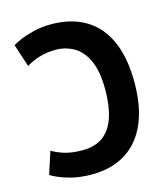

<svg xmlns="http://www.w3.org/2000/svg" viewBox="-109 -794 777 893"><g transform="rotate(-15 280.0 -347.0)"><path d="M223 15Q159 15 109 -0.5Q59 -16 30 -34L65 -142Q85 -129 121 -117Q157 -105 211 -105Q272 -105 310.5 -134Q349 -163 367 -218Q385 -273 385 -351Q385 -442 359.5 -494Q334 -546 294.5 -567.5Q255 -589 212 -589Q166 -589 129.5 -577.5Q93 -566 67 -549L31 -659Q42 -666 68 -677.5Q94 -689 133 -699Q172 -709 220 -709Q315 -709 383.5 -669Q452 -629 488.5 -548.5Q525 -468 525 -347Q525 -232 490 -151Q455 -70 387.5 -27.5Q320 15 223 15Z"/></g></svg>

Font: Ubuntu Sans Mono
Style: Bold
Weight: 700
Monospace: yes
Designer: Dalton Maag Ltd
Foundry: Dalton Maag Ltd
Version: Version 1.006